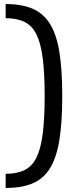

<svg xmlns="http://www.w3.org/2000/svg" viewBox="-20 -825 384 950"><path d="M8 -805Q87 -805 141 -782Q195 -759 227.5 -706.5Q260 -654 274 -566.5Q288 -479 288 -350Q288 -221 274 -133.5Q260 -46 228 6.5Q196 59 142 82Q88 105 8 105V35Q64 35 101.5 16.5Q139 -2 160.5 -45.5Q182 -89 191.5 -163.5Q201 -238 201 -350Q201 -462 191.5 -536.5Q182 -611 160.5 -654.5Q139 -698 101.5 -716.5Q64 -735 8 -735Z"/></svg>

Font: Pathway Extreme
Style: Regular
Weight: 400
Designer: Eduardo Rodriguez Tunni
Foundry: Eduardo Rodriguez Tunni
Version: Version 1.001;gftools[0.9.26]